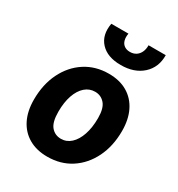

<svg xmlns="http://www.w3.org/2000/svg" viewBox="-189 -923 978 1054"><g transform="rotate(30 300.0 -396.0)"><path d="M267 7.5Q199 7.5 149.8 -21Q100.5 -49.5 74 -102.2Q47.5 -155 47.5 -228Q47.5 -324 84 -398.2Q120.5 -472.5 185.2 -514.5Q250 -556.5 334 -556.5Q403 -556.5 452 -527.5Q501 -498.5 527 -445.5Q553 -392.5 553 -320Q553 -224 516.5 -150Q480 -76 415.8 -34.2Q351.5 7.5 267 7.5ZM283 -115Q318.5 -115 345.8 -140Q373 -165 388.2 -210Q403.5 -255 403.5 -315Q403.5 -378 379.2 -405.5Q355 -433 318 -433Q282 -433 254.8 -409Q227.5 -385 212.2 -341Q197 -297 197 -237.5Q197 -171 221 -143Q245 -115 283 -115ZM365 -630Q280 -630 236.8 -676.5Q193.5 -723 207.5 -800.5H316Q311.5 -775.5 316.8 -756.8Q322 -738 336.5 -727.8Q351 -717.5 372.5 -717.5Q394.5 -717.5 410.5 -727.8Q426.5 -738 435.2 -756.8Q444 -775.5 443.5 -800.5H552.5Q553.5 -723.5 502 -676.8Q450.5 -630 365 -630Z"/></g></svg>

Font: Spline Sans Mono
Style: Italic
Weight: 400
Italic angle: -4°
Monospace: yes
Designer: Eben Sorkin, Mirko Velimirovic
Foundry: Sorkin Type
Version: Version 1.004